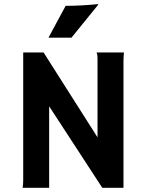

<svg xmlns="http://www.w3.org/2000/svg" viewBox="-20 -901 704 921"><path d="M88.4 0Q91.3 -16.6 91.3 -36.1V-649.4H189L447.8 -242.2V-616.2Q447.8 -643.1 442.9 -649.4H574.7Q572.3 -629.9 572.3 -606.4V0H470.7L215.8 -391.1V0ZM294.9 -873Q368.2 -873 451.2 -881.3L450.7 -877.9L322.8 -720.2H212.4Z"/></svg>

Font: Hammersmith One
Style: Regular
Weight: 400
Designer: Nicole Fally
Foundry: Nicole Fally
Version: Version 1.003